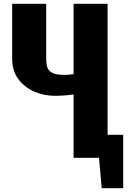

<svg xmlns="http://www.w3.org/2000/svg" viewBox="-20 -830 679 1010"><path d="M367 0V-333Q317 -326 269 -326Q211 -326 159.5 -348.5Q108 -371 76 -414.5Q44 -458 44 -521V-810H223V-522Q223 -497 228.5 -477.5Q234 -458 254.5 -447Q275 -436 319 -436Q330 -436 342 -437Q354 -438 367 -440V-810H546V0ZM515 160 490 -121H628V160ZM411 -121H559V0H411Z"/></svg>

Font: Oswald
Style: Bold
Weight: 700
Designer: Vernon Adams
Foundry: Vernon Adams
Version: Version 4.103;gftools[0.9.33.dev8+g029e19f]